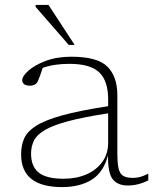

<svg xmlns="http://www.w3.org/2000/svg" viewBox="-20 -752 626 782"><path d="M500 3.5Q460 3.5 439.5 -21.5Q419 -46.5 420 -120Q402 -50.5 353.8 -20.2Q305.5 10 233 10Q66 10 66 -123Q66 -158.5 78 -187Q90 -215.5 125.8 -238.8Q161.5 -262 232.2 -281.8Q303 -301.5 420.5 -319.5V-347Q420.5 -422.5 384.2 -457.2Q348 -492 262 -492Q199.5 -492 154 -475.5Q149 -460 143.8 -445.8Q138.5 -431.5 134.5 -422Q129.5 -411 120.8 -407Q112 -403 103.5 -403Q86 -403 78.2 -409.2Q70.5 -415.5 70.5 -425Q70.5 -441.5 95.5 -464Q120.5 -486.5 165.8 -503.8Q211 -521 270.5 -521Q377 -521 417.5 -480.5Q458 -440 458 -364V-127Q458 -85.5 463.5 -64Q469 -42.5 483 -35Q497 -27.5 521.5 -27.5Q537 -27.5 550.5 -31.2Q564 -35 584 -44.5V-17.5Q543.5 3.5 500 3.5ZM106.5 -126Q106.5 -74.5 137.5 -49.2Q168.5 -24 239 -24Q291.5 -24 332.5 -42Q373.5 -60 397 -93Q420.5 -126 420.5 -170.5V-290.5Q319.5 -275 257.2 -258.2Q195 -241.5 162.2 -222Q129.5 -202.5 118 -178.8Q106.5 -155 106.5 -126ZM284 -569H260L125 -724V-732H177.5Z"/></svg>

Font: Newsreader 6pt ExtraLight
Style: Regular
Weight: 275
Designer: Hugues Gentile
Foundry: Production Type
Version: Version 1.003; ttfautohint (v1.8.3)